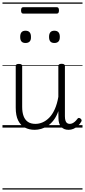

<svg xmlns="http://www.w3.org/2000/svg" viewBox="-20 -1030 686 1550"><path d="M260 18Q216 18 181 0Q146 -18 126.5 -57.5Q107 -97 107 -161V-496Q107 -506 113 -510Q119 -514 132 -514Q146 -514 152.5 -510Q159 -506 159 -496V-167Q159 -123 170.5 -92.5Q182 -62 205.5 -46Q229 -30 266 -30Q296 -30 324.5 -42.5Q353 -55 378 -80.5Q403 -106 422 -148Q441 -190 451 -248V-497Q451 -506 457.5 -510.5Q464 -515 478 -515Q491 -515 497.5 -510.5Q504 -506 504 -497V-92Q504 -72 508 -58Q512 -44 520.5 -37Q529 -30 543 -30Q554 -30 564 -34.5Q574 -39 584.5 -48Q595 -57 605 -71Q610 -78 616.5 -78Q623 -78 631 -72Q637 -67 638.5 -60.5Q640 -54 636 -48Q625 -28 608.5 -13Q592 2 573 10Q554 18 534 18Q514 18 499.5 12Q485 6 474 -6Q463 -18 457.5 -35.5Q452 -53 452 -76L451 -133Q436 -90 413.5 -60.5Q391 -31 365 -14Q339 3 312 10.5Q285 18 260 18ZM186 -683Q164 -683 153.5 -695Q143 -707 143 -732Q143 -757 153.5 -769.5Q164 -782 186 -782Q208 -782 219 -769.5Q230 -757 230 -732Q231 -707 219.5 -695Q208 -683 186 -683ZM419 -683Q397 -683 386.5 -695Q376 -707 376 -732Q376 -757 386.5 -769.5Q397 -782 419 -782Q441 -782 452 -769.5Q463 -757 463 -732Q463 -707 452 -695Q441 -683 419 -683ZM169 -920Q158 -920 154 -927Q150 -934 150 -946Q150 -958 154 -965Q158 -972 169 -972H437Q448 -972 452 -965Q456 -958 456 -946Q456 -934 452 -927Q448 -920 437 -920ZM0 490H646V500H0ZM0 -20H646V0H0ZM0 -505H646V-500H0ZM0 -1010H646V-1000H0Z"/></svg>

Font: Playwrite NG Modern Guides
Style: Regular
Weight: 400
Designer: Veronika Burian, José Scaglione
Foundry: TypeTogether
Version: Version 1.003